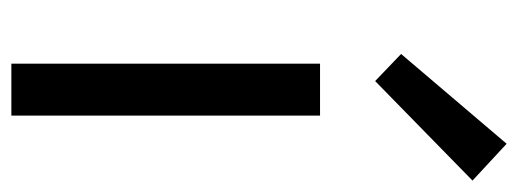

<svg xmlns="http://www.w3.org/2000/svg" viewBox="-307 -605 912 338"><g transform="rotate(90 149.0 -436.0)"><path d="M92.1 0V-543.4H183.5V0ZM122.7 -640.4 75 -686.1 233.1 -871.9 297.9 -811.8Z"/></g></svg>

Font: Noto Sans KR Thin
Style: Regular
Weight: 100
Designer: Ryoko NISHIZUKA 西塚涼子 (kana, bopomofo & ideographs); Paul D. Hunt (Latin, Greek & Cyrillic); Sandoll Communications 산돌커뮤니
Foundry: Adobe
Version: Version 2.004-H2;hotconv 1.0.118;makeotfexe 2.5.65603